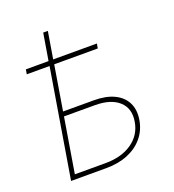

<svg xmlns="http://www.w3.org/2000/svg" viewBox="-125 -773 789 871"><g transform="rotate(-20 269.5 -338.0)"><path d="M46.4 -523.4 50.3 -545.9H393.1L389.2 -523.4ZM159.7 -545.9 181.2 -675.8H203.6L182.1 -545.9ZM133.8 -308.6H292Q350.1 -308.6 389.4 -289.8Q428.7 -271 446 -236.3Q463.4 -201.7 455.6 -154.3Q447.8 -106.9 418.9 -72.3Q390.1 -37.6 344.5 -18.8Q298.8 0 240.7 0H69.8L160.2 -545.9H182.6L96.2 -22.5H244.6Q322.3 -22.5 372.8 -57.9Q423.3 -93.3 433.1 -154.3Q443.4 -215.3 404.5 -250.7Q365.7 -286.1 288.1 -286.1H129.9Z"/></g></svg>

Font: Inter Thin
Style: Italic
Weight: 250
Italic angle: -9.3988°
Designer: Rasmus Andersson
Foundry: rsms
Version: Version 4.001;git-66647c0bb